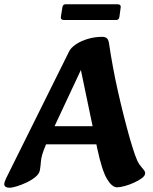

<svg xmlns="http://www.w3.org/2000/svg" viewBox="-35 -868 721 902"><path d="M12 14Q-15 14 -15 -3Q-15 -11 -7 -29L289 -625Q298 -644 322 -660Q346 -676 378.5 -685.5Q411 -695 445 -695Q457 -695 465.5 -689.5Q474 -684 477 -665Q494 -550 519 -439Q544 -328 575 -217Q589 -170 599 -141Q609 -112 619 -97Q630 -82 638.5 -72.5Q647 -63 647 -54Q647 -43 632 -31.5Q617 -20 595 -10Q573 0 551 6Q529 12 515 12Q491 12 467.5 -27.5Q444 -67 422 -170L335 -587L373 -599L181 -189Q169 -161 163.5 -142Q158 -123 157 -107.5Q156 -92 153 -72Q151 -53 132.5 -37.5Q114 -22 89.5 -10.5Q65 1 43 7.5Q21 14 12 14ZM142 -190V-275H514V-190ZM258 -833Q260 -848 273 -848H517Q534 -848 532 -833L526 -789Q524 -774 511 -774H266Q249 -774 251 -789Z"/></svg>

Font: Alkatra SemiBold
Style: Regular
Weight: 600
Designer: Suman Bhandary
Version: Version 1.100;gftools[0.9.22]